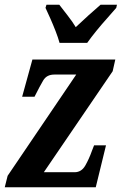

<svg xmlns="http://www.w3.org/2000/svg" viewBox="-20 -786 511 806"><path d="M0 0 12 -48 300 -473H208Q176 -473 161.5 -448.5Q147 -424 127 -384L125 -380H73L116 -536H464L453 -487L164 -63H293Q322 -63 338 -91Q354 -119 366 -153L375 -176H425L382 0ZM230 -606Q224 -628 213.5 -655Q203 -682 191.5 -708Q180 -734 171 -753L175 -766H229Q242 -749 263.5 -721.5Q285 -694 298 -672Q321 -694 352 -722Q383 -750 402 -766H471L468 -753Q452 -734 429.5 -709Q407 -684 385 -657Q363 -630 346 -606Z"/></svg>

Font: Noto Serif ExtraCondensed
Style: Bold Italic
Weight: 700
Width: 2
Italic angle: -12°
Designer: Monotype Design Team
Foundry: Monotype Imaging Inc.
Version: Version 2.013; ttfautohint (v1.8.4.7-5d5b)